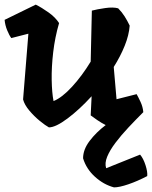

<svg xmlns="http://www.w3.org/2000/svg" viewBox="-30 -536 658 832"><path d="M577 134Q591 150 600.5 179.5Q610 209 608 227Q566 249 526.5 262.5Q487 276 464 276Q419 264 381.5 230Q344 196 330 150Q330 112 358.5 74.5Q387 37 428 6Q410 -3 391 -16Q372 -29 363 -36L367 -119Q314 -61 262.5 -22.5Q211 16 182 16Q167 8 142.5 -12Q118 -32 97 -57Q76 -82 70 -105L93 -390L19 -371Q10 -383 1 -405Q-8 -427 -10 -450L125 -516Q151 -503 180.5 -482Q210 -461 226 -436Q208 -374 200.5 -309.5Q193 -245 194 -189.5Q195 -134 202 -98Q239 -113 282.5 -160.5Q326 -208 363 -269L368 -490Q391 -496 425.5 -501Q460 -506 482 -500Q498 -484 510 -465Q522 -446 532 -425Q529 -384 510.5 -338Q492 -292 463 -246V-244L475 -106L562 -128Q569 -116 579 -94.5Q589 -73 591 -50Q558 -17 526.5 16.5Q495 50 470.5 82.5Q446 115 434.5 143Q423 171 430 193Z"/></svg>

Font: Langar
Style: Regular
Weight: 400
Designer: Alessia Mazzarella
Foundry: Typeland
Version: Version 1.001; ttfautohint (v1.8.3)